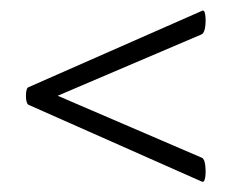

<svg xmlns="http://www.w3.org/2000/svg" viewBox="-20 -375 447 370"><path d="M369 -354Q374 -357 375.5 -346.5Q377 -336 375.5 -324Q374 -312 369 -309L76 -184V-197L369 -71Q374 -69 375.5 -56.5Q377 -44 375.5 -33.5Q374 -23 369 -25L35 -173Q30 -176 30 -190.5Q30 -205 35 -207Z"/></svg>

Font: Cormorant Light SemiBold
Style: Italic
Weight: 600
Italic angle: -10°
Version: Version 4.000